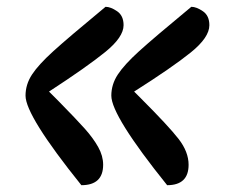

<svg xmlns="http://www.w3.org/2000/svg" viewBox="-20 -569 669 564"><path d="M343 -495Q343 -460 289.5 -416.5Q236 -373 124 -300L151 -273Q205 -218 229.5 -190.5Q254 -163 268.5 -137Q283 -111 283 -85Q283 -25 219 -25Q55 -229 55 -288Q55 -321 74 -350Q93 -379 136.5 -418.5Q180 -458 290 -549Q305 -549 324 -536Q343 -523 343 -495ZM595 -495Q595 -459 540.5 -415Q486 -371 374 -300L393 -281Q475 -199 504.5 -161Q534 -123 534 -85Q534 -25 471 -25Q307 -229 307 -288Q307 -321 326 -350Q345 -379 388.5 -418.5Q432 -458 542 -549Q557 -549 576 -536Q595 -523 595 -495Z"/></svg>

Font: Lemonada
Style: Regular
Weight: 400
Designer: Mohamed Gaber (Arabic) Eduardo Tunni (Latin)
Foundry: Kief Type Foundry
Version: Version 3.006